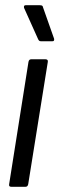

<svg xmlns="http://www.w3.org/2000/svg" viewBox="-20 -715 227 735"><path d="M23 0Q13 0 15 -10L89 -478Q91 -488 99 -488H155Q159 -488 161.5 -485.5Q164 -483 163 -478L88 -10Q86 0 78 0ZM137 -557Q132 -557 129.5 -559.5Q127 -562 125 -567L72 -685Q71 -690 72.5 -692.5Q74 -695 78 -695H132Q138 -695 141 -693.5Q144 -692 145 -686L187 -567Q188 -562 186.5 -559.5Q185 -557 180 -557Z"/></svg>

Font: Sofia Sans Extra Condensed Medium
Style: Italic
Weight: 500
Italic angle: -9°
Version: Version 4.100